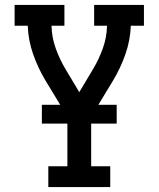

<svg xmlns="http://www.w3.org/2000/svg" viewBox="-20 -755 640 775"><path d="M175 0V-84H252V-284L163 -431Q133 -481 113.5 -537Q94 -593 92 -651H39V-735H240V-651H188Q189 -604 205 -559.5Q221 -515 245 -475L300 -383L355 -475Q379 -515 395 -559.5Q411 -604 412 -651H360V-735H561V-651H508Q506 -593 486.5 -537Q467 -481 437 -431L348 -284V-84H425V0ZM451 -256H149V-332H451Z"/></svg>

Font: Iosevka Curly Slab MdEx
Style: Regular
Weight: 500
Width: 7
Monospace: yes
Designer: Belleve Invis
Foundry: Belleve Invis
Version: Version 11.1.0; ttfautohint (v1.8.3)